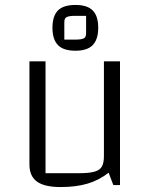

<svg xmlns="http://www.w3.org/2000/svg" viewBox="-20 -748 609 776"><path d="M465 0H438L419 -50Q381 -20 334.5 -6Q288 8 225 8Q160 8 129.5 -14Q99 -36 99 -83V-500H164V-48H299Q340 -48 361.5 -54Q383 -60 391.5 -74.5Q400 -89 400 -117V-500H465ZM192 -636Q192 -683 214 -705.5Q236 -728 285 -728Q333 -728 355 -705.5Q377 -683 377 -636Q377 -589 355 -566Q333 -543 285 -543Q236 -543 214 -566Q192 -589 192 -636ZM286 -588Q308 -588 318 -592.5Q328 -597 328 -614V-684H285Q261 -684 250.5 -679.5Q240 -675 240 -659V-588Z"/></svg>

Font: Changa ExtraLight
Style: Regular
Weight: 275
Designer: Eduardo Rodriguez Tunni
Foundry: Eduardo Rodriguez Tunni
Version: Version 2.002; ttfautohint (v1.5) -l 8 -r 50 -G 200 -x 14 -H